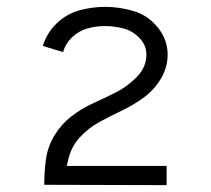

<svg xmlns="http://www.w3.org/2000/svg" viewBox="-20 -838 615 560"><path d="M466 -298 109 -299Q109 -336 114 -373Q119 -410 138.5 -442.5Q158 -475 187.5 -498Q217 -521 251 -536.5Q285 -552 318 -568.5Q351 -585 379 -613.5Q407 -642 407 -679Q407 -706 387 -727Q367 -748 340 -755Q313 -762 286 -762Q260 -762 235 -755Q210 -748 190.5 -729.5Q171 -711 164 -686L105 -704Q116 -741 144.5 -769Q173 -797 210.5 -807.5Q248 -818 286 -818Q329 -818 370.5 -805.5Q412 -793 440.5 -757.5Q469 -722 469 -679Q469 -642 449.5 -609Q430 -576 400 -554Q370 -532 336.5 -516Q303 -500 270.5 -482.5Q238 -465 212.5 -437Q187 -409 179 -372Q177 -363 175 -354H466Z"/></svg>

Font: Jozsika Light
Style: Regular
Weight: 300
Monospace: yes
Designer: Belleve Invis
Foundry: Belleve Invis
Version: 2.1.0